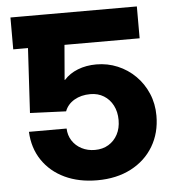

<svg xmlns="http://www.w3.org/2000/svg" viewBox="-53 -776 752 835"><g transform="rotate(-5 323.5 -359.0)"><path d="M175.3 -727.5V-588.4H23.4V-727.5ZM338.4 10.7Q258.3 10.7 196.8 -18.3Q135.3 -47.4 99.4 -100.6Q63.5 -153.8 60.1 -225.1H224.6Q225.6 -195.3 240.7 -171.9Q255.9 -148.4 281.7 -135Q307.6 -121.6 339.4 -121.6Q373.5 -121.6 398.9 -137Q424.3 -152.3 438.7 -179.4Q453.1 -206.5 453.1 -242.2Q453.1 -278.3 438.7 -306.2Q424.3 -334 398.9 -349.6Q373.5 -365.2 340.3 -365.2Q299.8 -365.2 270 -347.7Q240.2 -330.1 229 -299.8L71.8 -306.2L95.7 -727.5H575.2V-588.4H247.1L234.4 -436.5H236.3Q259.8 -462.9 296.4 -477.3Q333 -491.7 377.4 -491.7Q426.3 -491.7 470 -473.4Q513.7 -455.1 547.1 -421.9Q580.6 -388.7 599.6 -344Q618.7 -299.3 618.7 -247.1Q618.7 -171.9 584 -113.5Q549.3 -55.2 486.1 -22.2Q422.9 10.7 338.4 10.7Z"/></g></svg>

Font: Inter 28pt ExtraBold
Style: Regular
Weight: 800
Designer: Rasmus Andersson
Foundry: rsms
Version: Version 4.001;git-66647c0bb